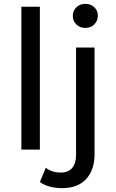

<svg xmlns="http://www.w3.org/2000/svg" viewBox="-20 -777 602 997"><path d="M91 0V-742H187V0ZM302 200Q269 200 238.5 192Q208 184 187 168L218 94Q248 119 296 119Q334 119 354.5 95.5Q375 72 375 26V-530H471V24Q471 105 427.5 152.5Q384 200 302 200ZM423 -632Q395 -632 376.5 -650Q358 -668 358 -694Q358 -721 376.5 -739Q395 -757 423 -757Q451 -757 469.5 -739.5Q488 -722 488 -696Q488 -669 470 -650.5Q452 -632 423 -632Z"/></svg>

Font: MOST Montserrat Medium
Style: Regular
Weight: 500
Designer: Julieta Ulanovsky
Foundry: Julieta Ulanovsky
Version: Version 8.000;March 11, 2024;FontCreator 15.0.0.2926 64-bit